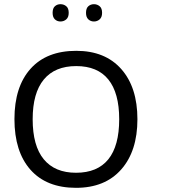

<svg xmlns="http://www.w3.org/2000/svg" viewBox="-20 -900 819 921"><path d="M639.2 -328.1Q639.2 -175.3 561.5 -87.2Q483.9 1 344.7 1Q203.1 1 126.2 -85.7Q49.3 -172.4 49.3 -328.6Q49.3 -483.9 126.5 -570.1Q203.6 -656.2 345.7 -656.2Q484.4 -656.2 561.8 -568.6Q639.2 -481 639.2 -328.1ZM136.7 -328.1Q136.7 -200.7 189.9 -136Q243.2 -71.3 344.7 -71.3Q447.3 -71.3 499.5 -135.7Q551.8 -200.2 551.8 -328.1Q551.8 -454.1 499.8 -518.6Q447.8 -583 345.7 -583Q243.2 -583 189.9 -518.3Q136.7 -453.6 136.7 -328.1ZM232.4 -838.4Q232.4 -860.4 243.4 -870.1Q254.4 -879.9 270 -879.9Q286.1 -879.9 297.9 -870.1Q309.6 -860.4 309.6 -838.4Q309.6 -817.4 297.9 -807.1Q286.1 -796.9 270 -796.9Q254.4 -796.9 243.4 -807.1Q232.4 -817.4 232.4 -838.4ZM392.6 -838.4Q392.6 -860.4 403.8 -870.1Q415 -879.9 430.7 -879.9Q446.3 -879.9 458 -870.1Q469.7 -860.4 469.7 -838.4Q469.7 -817.4 458 -807.1Q446.3 -796.9 430.7 -796.9Q415 -796.9 403.8 -807.1Q392.6 -817.4 392.6 -838.4Z"/></svg>

Font: XL-Viking
Style: Regular
Weight: 400
Foundry: Ascender Corporation
Version: Version 1.10 March 23, 2015